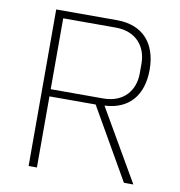

<svg xmlns="http://www.w3.org/2000/svg" viewBox="-79 -771 790 843"><g transform="rotate(10 316.0 -349.0)"><path d="M141 -317H347L529 0H571L386 -319C496 -324 554 -396 554 -508C554 -625 491 -698 375 -698H104V0H141ZM141 -349V-665H375C469 -665 514 -602 514 -529V-485C514 -412 469 -349 375 -349Z"/></g></svg>

Font: IBM Plex Devanagari ExtraLight
Style: Regular
Weight: 200
Designer: Mike Abbink, Paul van der Laan, Pieter van Rosmalen, Erin McLaughlin
Foundry: Bold Monday
Version: Version 1.0